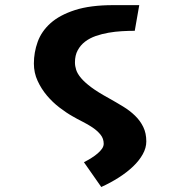

<svg xmlns="http://www.w3.org/2000/svg" viewBox="-20 -470 690 748"><path d="M522.5 -450 505 -350Q481.5 -350 455 -348.5Q428.5 -347 402.8 -342.5Q377 -338 353.2 -329.8Q329.5 -321.5 311.5 -307.8Q293.5 -294 282.8 -274.2Q272 -254.5 272 -227Q272 -212.5 276.8 -197.8Q281.5 -183 295.5 -166.2Q309.5 -149.5 335.2 -130.2Q361 -111 403 -88Q432.5 -71.5 459.2 -55.2Q486 -39 506.2 -19.2Q526.5 0.5 538.2 24.8Q550 49 550 81Q550 106 536.2 130.8Q522.5 155.5 498.8 178.2Q475 201 443 221.5Q411 242 374.5 258.5L307 162Q322.5 154 336.5 145.2Q350.5 136.5 361 127.2Q371.5 118 377.8 108.8Q384 99.5 384 90Q384 70 371.8 54.8Q359.5 39.5 341 27Q322.5 14.5 301.5 4Q280.5 -6.5 263.5 -16.5Q238.5 -30.5 211.8 -51Q185 -71.5 163 -97.5Q141 -123.5 126.5 -155Q112 -186.5 112 -222.5Q112 -266 126.8 -307Q141.5 -348 177 -379.8Q212.5 -411.5 272.2 -430.8Q332 -450 421.5 -450Z"/></svg>

Font: B612 Mono
Style: Bold
Weight: 700
Version: Version 1.005